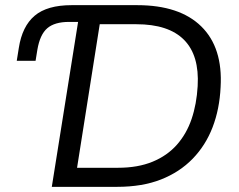

<svg xmlns="http://www.w3.org/2000/svg" viewBox="-20 -725 926 745"><path d="M181 0 283 -640H248Q192 -640 163.5 -615.5Q135 -591 125 -532L118 -489H45L53 -539Q66 -623 114.5 -664Q163 -705 258 -705H512Q677 -705 761 -622.5Q845 -540 836 -387Q832 -302 805 -231.5Q778 -161 727.5 -109Q677 -57 604.5 -28.5Q532 0 434 0ZM279 -74H438Q515 -74 572 -97.5Q629 -121 666.5 -163.5Q704 -206 723.5 -263.5Q743 -321 747 -391Q754 -510 694 -570.5Q634 -631 509 -631H367Z"/></svg>

Font: Nunito Sans 10pt
Style: Italic
Weight: 400
Italic angle: -9°
Designer: Vernon Adams
Foundry: Vernon Adams
Version: Version 3.101;gftools[0.9.27]